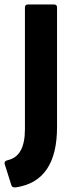

<svg xmlns="http://www.w3.org/2000/svg" viewBox="-35 -675 340 855"><path d="M38 159Q20 162 16 151L-14 56Q-18 42 0 38Q76 21 76 -99V-642Q76 -655 89 -655H206Q219 -655 219 -642V-109Q219 131 38 159Z"/></svg>

Font: Sofia Sans ExtraBold
Style: Regular
Weight: 800
Designer: Botio Nikoltchev, Ani Petrova
Foundry: lettersoup
Version: Version 4.101; ttfautohint (v1.8.4.7-5d5b)